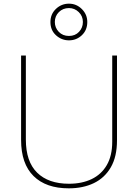

<svg xmlns="http://www.w3.org/2000/svg" viewBox="-20 -1017 752 1047"><path d="M618 -252Q618 -163 584.5 -105Q551 -47 492 -18.5Q433 10 355 10Q231 10 163 -57Q95 -124 95 -254V-714H121V-256Q121 -136 182.5 -75.5Q244 -15 356 -15Q427 -15 480 -40.5Q533 -66 562.5 -117Q592 -168 592 -244V-714H618ZM356 -797Q316 -797 285.5 -824.5Q255 -852 255 -897Q255 -940 285 -968.5Q315 -997 356 -997Q397 -997 426.5 -967.5Q456 -938 456 -897Q456 -853 426.5 -825Q397 -797 356 -797ZM356 -821Q390 -821 411 -843.5Q432 -866 432 -897Q432 -929 409.5 -951Q387 -973 356 -973Q323 -973 301 -951Q279 -929 279 -897Q279 -866 300.5 -843.5Q322 -821 356 -821Z"/></svg>

Font: Noto Sans Khmer Thin
Style: Regular
Weight: 250
Version: Version 2.003